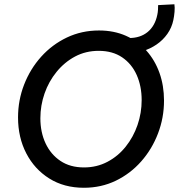

<svg xmlns="http://www.w3.org/2000/svg" viewBox="-20 -868 833 894"><path d="M370.6 6.3Q278.3 6.3 209.5 -36.9Q140.6 -80.1 102.3 -154.1Q64 -228 64 -321.3Q64 -401.4 92.3 -474.1Q120.6 -546.9 171.6 -603.8Q222.7 -660.6 291.5 -693.4Q360.4 -726.1 440.9 -726.1Q510.7 -726.1 566.7 -701.2Q622.6 -676.3 662.1 -631.8Q701.7 -587.4 722.7 -528.1Q743.7 -468.8 743.7 -399.9Q743.7 -319.8 715.8 -246.8Q688 -173.8 637.7 -116.7Q587.4 -59.6 519.3 -26.6Q451.2 6.3 370.6 6.3ZM371.1 -88.4Q430.7 -88.4 480.2 -114.5Q529.8 -140.6 565.4 -185.3Q601.1 -230 620.4 -286.1Q639.6 -342.3 639.6 -401.9Q639.6 -466.8 616.5 -518.8Q593.3 -570.8 548.6 -601.1Q503.9 -631.3 439.5 -631.3Q379.4 -631.3 329.8 -605Q280.3 -578.6 243.7 -533.7Q207 -488.8 187.5 -432.9Q168 -377 168 -317.4Q168 -252.4 192.1 -200.7Q216.3 -148.9 261.5 -118.7Q306.6 -88.4 371.1 -88.4ZM573.7 -622.1 580.6 -690.9Q633.3 -690.9 667.5 -719Q701.7 -747.1 712.4 -798.8Q714.8 -809.1 715.6 -822Q716.3 -835 716.3 -844.2L792 -848.1Q794.4 -833.5 792.7 -813Q791 -792.5 787.1 -774.4Q779.8 -739.3 759.3 -710.2Q738.8 -681.2 709.2 -660.9Q679.7 -640.6 644.5 -630.1Q609.4 -619.6 573.7 -622.1Z"/></svg>

Font: Reddit Sans Medium
Style: Italic
Weight: 500
Italic angle: -11.25°
Designer: Stephen Hutchings
Version: Version 1.013